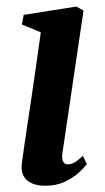

<svg xmlns="http://www.w3.org/2000/svg" viewBox="-20 -570 329 600"><path d="M121 10.5Q97.5 10.5 80 3Q62.5 -4.5 54 -19.5Q45.5 -34.5 48 -57Q50 -74 54.5 -105Q59 -136 65.2 -177.8Q71.5 -219.5 78.8 -267.8Q86 -316 93.2 -367.5Q100.5 -419 107.5 -469L48.5 -493.5L54 -523.5L218.5 -549.5L241 -537L175 -91Q172.5 -73 177.5 -64.8Q182.5 -56.5 191.5 -56.5Q202 -56.5 212.5 -62.2Q223 -68 239 -83L251.5 -57Q243.5 -46.5 226.2 -30.5Q209 -14.5 182.5 -2Q156 10.5 121 10.5Z"/></svg>

Font: Merriweather 60pt SemiBold
Style: Italic
Weight: 600
Italic angle: -7.8°
Version: Version 2.101